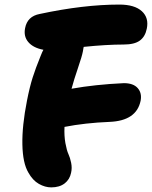

<svg xmlns="http://www.w3.org/2000/svg" viewBox="-20 -751 665 840"><path d="M204.1 68.8Q177.2 68.8 150.1 53.5Q123 38.1 104 3.9Q79.6 -37.1 77.9 -118.7Q76.2 -200.2 98.1 -311Q109.9 -371.1 122.8 -411.6Q135.7 -452.1 157.2 -504.9Q166 -527.3 169.9 -533.2Q125.5 -541.5 104 -566.7Q82.5 -591.8 89.8 -627.9Q99.6 -679.7 153.8 -689.9Q345.7 -731 502 -731Q568.8 -731 600.6 -701.9Q632.3 -672.9 622.1 -625Q615.2 -590.8 591.8 -573.5Q568.4 -556.2 521 -556.2Q446.8 -556.2 346.2 -545.9Q345.7 -543.9 344.5 -537.4Q343.3 -530.8 342.8 -526.9Q338.9 -505.4 321.3 -454.1Q303.7 -402.8 293 -362.8Q395.5 -381.3 522 -387.2Q563.5 -387.2 582.5 -365.5Q601.6 -343.8 595.2 -310.1Q577.1 -222.7 460 -217.8Q352.1 -213.4 262.2 -195.8Q260.3 -157.2 266.1 -125Q272 -92.8 279.3 -77.1Q286.6 -61.5 291.3 -38.6Q295.9 -15.6 291 4.9Q285.2 34.2 262.7 51.5Q240.2 68.8 204.1 68.8Z"/></svg>

Font: Shantell Sans Irregular
Style: Italic
Weight: 800
Italic angle: -11.31°
Designer: Stephen Nixon, Anya Danilova, Shantell Martin
Foundry: Arrow Type
Version: Version 1.006;[9816181b4]